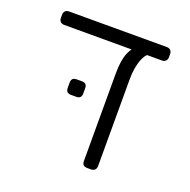

<svg xmlns="http://www.w3.org/2000/svg" viewBox="-107 -674 769 778"><g transform="rotate(20 278.0 -285.5)"><path d="M348 0Q326 0 326 -22V-400Q326 -457 340 -490Q354 -523 371 -523H443Q418 -523 402.5 -486.5Q387 -450 387 -395V-22Q387 -12 381 -6Q375 0 365 0ZM62 -513Q52 -513 46 -519Q40 -525 40 -535V-549Q40 -559 46 -565Q52 -571 62 -571H484Q494 -571 500 -565Q506 -559 506 -549V-535Q506 -525 500 -519Q494 -513 484 -513ZM185 -256Q163 -256 163 -278V-301Q163 -323 185 -323H208Q230 -323 230 -301V-278Q230 -256 208 -256Z"/></g></svg>

Font: Rubik Light Light
Style: Regular
Weight: 300
Version: Version 2.101